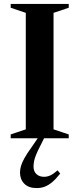

<svg xmlns="http://www.w3.org/2000/svg" viewBox="-20 -705 405 979"><path d="M330.5 -19.5V0H34.5V-19.5L111.5 -45.5V-639.5L34.5 -665.5V-685H330.5V-665.5L253 -639.5V-45.5ZM186 37.5Q171.5 65.5 163.8 84.8Q156 104 153.5 118Q151 132 151 144.5Q151 169 165.8 182.8Q180.5 196.5 205 196.5Q220 196.5 235.8 189.8Q251.5 183 273.5 163.5L287 180Q265 208 245.8 224Q226.5 240 207.8 247Q189 254 167 254Q126 254 104 231.8Q82 209.5 82 175Q82 159 86.8 142Q91.5 125 104.5 101.5Q117.5 78 142.5 43.5L192.5 -29.5H219.5Z"/></svg>

Font: Newsreader 36pt SemiBold
Style: Regular
Weight: 600
Designer: Hugues Gentile
Foundry: Production Type
Version: Version 1.003